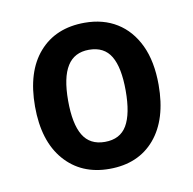

<svg xmlns="http://www.w3.org/2000/svg" viewBox="-51 -773 452 449"><g transform="rotate(-10 175.5 -548.5)"><path d="M322.3 -549.3Q322.3 -467.3 283.2 -421.4Q244.1 -375.5 175.3 -375.5Q108.4 -375.5 68.6 -421.4Q28.8 -467.3 28.8 -549.3Q28.8 -631.8 68.4 -677Q107.9 -722.2 176.8 -722.2Q220.7 -722.2 253.2 -702.1Q285.6 -682.1 304 -643.6Q322.3 -605 322.3 -549.3ZM107.4 -549.3Q107.4 -494.1 123.8 -466.8Q140.1 -439.5 175.8 -439.5Q211.9 -439.5 228 -466.8Q244.1 -494.1 244.1 -549.3Q244.1 -604 228 -631.1Q211.9 -658.2 175.8 -658.2Q141.1 -658.2 124.3 -631.3Q107.4 -604.5 107.4 -549.3Z"/></g></svg>

Font: Open Sans SemiCondensed SemiBold
Style: Regular
Weight: 600
Width: 4
Designer: Monotype Design Team
Foundry: Monotype Imaging Inc.
Version: Version 3.000